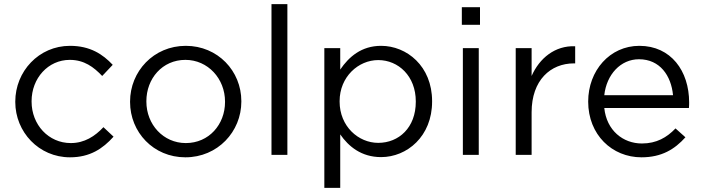

<svg xmlns="http://www.w3.org/2000/svg" viewBox="-20 -750 3407 930"><path d="M319 12C416 12 478 -30 530 -88L481 -134C440 -90 389 -57 323 -57C215 -57 133 -146 133 -258V-260C133 -371 213 -460 318 -460C388 -460 434 -425 475 -382L526 -436C478 -487 417 -528 319 -528C168 -528 54 -404 54 -258V-256C54 -111 168 12 319 12Z M878 12C1034 12 1149 -112 1149 -258V-260C1149 -406 1035 -528 880 -528C724 -528 610 -404 610 -258V-256C610 -110 723 12 878 12ZM880 -57C771 -57 689 -147 689 -258V-260C689 -369 766 -460 878 -460C987 -460 1070 -369 1070 -258V-256C1070 -147 992 -57 880 -57Z M1372 -730H1295V0H1372Z M1628 -413V-517H1551V160H1628V-99C1668 -41 1730 11 1826 11C1951 11 2073 -89 2073 -258V-260C2073 -430 1950 -528 1826 -528C1731 -528 1670 -475 1628 -413ZM1812 -58C1716 -58 1625 -138 1625 -258V-260C1625 -378 1716 -459 1812 -459C1910 -459 1994 -381 1994 -259V-257C1994 -132 1912 -58 1812 -58Z M2305 -715H2217V-630H2305ZM2299 -517H2222V0H2299Z M2555 -382V-517H2478V0H2555V-206C2555 -362 2647 -443 2760 -443H2766V-526C2668 -530 2593 -468 2555 -382Z M2907 -227H3317C3318 -239 3318 -247 3318 -254C3318 -406 3230 -528 3077 -528C2934 -528 2829 -408 2829 -258C2829 -97 2945 12 3087 12C3185 12 3248 -27 3300 -85L3252 -128C3210 -84 3160 -55 3089 -55C2998 -55 2918 -118 2907 -227ZM3240 -289H2907C2918 -389 2986 -463 3075 -463C3177 -463 3231 -383 3240 -289Z"/></svg>

Font: Mission
Style: Regular
Weight: 400
Version: Version 1.000;FEAKit 1.0